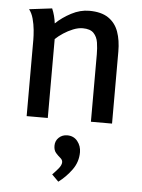

<svg xmlns="http://www.w3.org/2000/svg" viewBox="-55 -554 658 887"><g transform="rotate(5 273.5 -110.5)"><path d="M151 -506Q158 -490 162.5 -472.5Q167 -455 169 -438Q199 -467 240 -488.5Q281 -510 323 -510Q379 -510 412 -487.5Q445 -465 459 -425.5Q473 -386 473 -334V0H375V-313Q375 -341 371 -367Q367 -393 351 -410Q335 -427 300 -427Q279 -427 255.5 -417.5Q232 -408 211.5 -394.5Q191 -381 175 -366V0H77V-354Q77 -373 74.5 -399.5Q72 -426 65 -451.5Q58 -477 45 -493ZM272 72Q302 72 319.5 94Q337 116 337 145Q337 190 310.5 226.5Q284 263 249 289L218 258Q229 247 244 229.5Q259 212 259 198Q259 187 248.5 178.5Q238 170 227.5 158Q217 146 217 125Q217 102 233 87Q249 72 272 72Z"/></g></svg>

Font: Rosario Light SemiBold
Style: Regular
Weight: 600
Version: Version 1.101; ttfautohint (v1.8.1.43-b0c9)